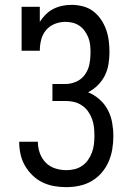

<svg xmlns="http://www.w3.org/2000/svg" viewBox="-20 -763 540 791"><path d="M253 8Q227 8 202 3.5Q177 -1 154.5 -12Q132 -23 113.5 -41Q95 -59 82.5 -81Q70 -103 64.5 -128Q59 -153 59 -178Q59 -179 59 -179Q59 -179 59 -179H136Q136 -179 136 -179Q136 -179 136 -179Q136 -155 144 -132.5Q152 -110 168 -93.5Q184 -77 206.5 -69.5Q229 -62 253 -62Q270 -62 287 -66Q304 -70 318.5 -80Q333 -90 343 -104.5Q353 -119 359 -135.5Q365 -152 367 -169Q369 -186 369 -204Q369 -222 367 -239.5Q365 -257 359 -273.5Q353 -290 342.5 -304.5Q332 -319 317 -329Q302 -339 285 -343Q268 -347 250 -347H196V-417H250Q273 -417 295 -427Q317 -437 330.5 -456.5Q344 -476 348.5 -499Q353 -522 353 -545Q353 -561 351.5 -576.5Q350 -592 344.5 -606.5Q339 -621 330 -634Q321 -647 308.5 -656Q296 -665 280.5 -669Q265 -673 249 -673Q227 -673 205.5 -664.5Q184 -656 169.5 -638.5Q155 -621 149.5 -599Q144 -577 144 -554H69V-735H144V-673Q154 -689 168 -703Q182 -717 199.5 -726Q217 -735 236 -739Q255 -743 275 -743Q298 -743 321.5 -737Q345 -731 363.5 -717Q382 -703 395.5 -683.5Q409 -664 417 -641.5Q425 -619 428 -595.5Q431 -572 431 -549Q431 -524 427 -499Q423 -474 412 -452Q401 -430 383 -412Q365 -394 343 -383Q369 -372 390 -353.5Q411 -335 424 -310.5Q437 -286 442 -258Q447 -230 447 -202Q447 -175 442.5 -148Q438 -121 427 -96Q416 -71 398 -50.5Q380 -30 356.5 -16.5Q333 -3 306.5 2.5Q280 8 253 8Z"/></svg>

Font: Iosevka Gothic
Style: Regular
Weight: 400
Monospace: yes
Designer: Belleve Invis
Foundry: Belleve Invis
Version: Version 15.5.1; ttfautohint (v1.8.4)